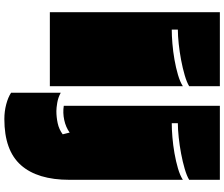

<svg xmlns="http://www.w3.org/2000/svg" viewBox="-94 -683 1030 882"><g transform="rotate(90 421.0 -242.0)"><path d="M376 44H36V-737H376V-596Q358 -585 325.5 -575.5Q293 -566 256 -559Q219 -552 181.5 -548Q144 -544 116 -544V-516Q144 -516 180.5 -519Q217 -522 254 -528.5Q291 -535 323.5 -544.5Q356 -554 376 -567ZM806 -46Q806 101 738.5 177Q671 253 527 253Q492 253 459.5 244.5Q427 236 406 222V-6Q428 6 452 10Q476 14 490 14Q518 14 546 8Q574 2 597 -15L589 -47Q564 -29 531 -22Q498 -15 466 -20V-737H806V-596Q788 -585 755.5 -575.5Q723 -566 686 -559Q649 -552 611.5 -548Q574 -544 546 -544V-516Q574 -516 610.5 -519Q647 -522 684 -528.5Q721 -535 753.5 -544.5Q786 -554 806 -567Z"/></g></svg>

Font: ChangwonDangamAsac Bold
Style: Regular
Weight: 700
Designer: Choi Chi-young, Lee Youngbeen, Kim Jungjin, Yoon Jihee, Han Dohee
Foundry: YoonDesign Inc.
Version: Version 1.010;Build 20210623